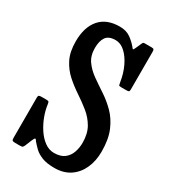

<svg xmlns="http://www.w3.org/2000/svg" viewBox="-190 -852 847 960"><g transform="rotate(30 233.5 -372.0)"><path d="M352.5 -521.5Q345.5 -567.5 327.2 -606Q309 -644.5 283.5 -668Q258 -691.5 228.5 -691.5Q189 -691.5 173.2 -668.8Q157.5 -646 157.5 -605.5Q157.5 -561.5 178.5 -531.8Q199.5 -502 232.2 -478.8Q265 -455.5 302 -431.2Q339 -407 371.8 -374.2Q404.5 -341.5 425.2 -293.2Q446 -245 446 -173Q446 -119.5 426.8 -76.8Q407.5 -34 370.8 -9.2Q334 15.5 281.5 15.5Q237 15.5 209.5 4.5Q182 -6.5 165.5 -22.2Q149 -38 136.5 -53Q128 -67 124.2 -63.5Q120.5 -60 114 -44.5L99.5 -9Q95 1 91 3Q87 5 72.5 5H50Q38 5 34 2Q30 -1 30 -13V-245Q30 -256 34.2 -258.2Q38.5 -260.5 49.5 -260.5H78Q89 -260.5 91 -256.2Q93 -252 94.5 -242.5Q98 -213 110.5 -179.2Q123 -145.5 142.5 -115.8Q162 -86 187.5 -67.2Q213 -48.5 242 -48.5Q280 -48.5 301.8 -65.5Q323.5 -82.5 332.5 -109Q341.5 -135.5 341.5 -163.5Q341.5 -216 321 -251.8Q300.5 -287.5 268.2 -313.5Q236 -339.5 199.8 -363.5Q163.5 -387.5 131.2 -416.2Q99 -445 78.5 -485.5Q58 -526 58 -586.5Q58 -668.5 97.5 -714.5Q137 -760.5 213 -760.5Q250 -760.5 274.5 -743.2Q299 -726 317 -704Q324.5 -694 326.5 -694.8Q328.5 -695.5 335 -709.5L350 -743Q352.5 -747.5 354.5 -748.8Q356.5 -750 363 -750H401.5Q411.5 -750 414.2 -746.5Q417 -743 417 -732.5V-516Q417 -505 413 -503Q409 -501 398 -501H371.5Q356.5 -501 356 -504.8Q355.5 -508.5 352.5 -521.5Z"/></g></svg>

Font: Besley* Condensed Medium
Style: Regular
Weight: 500
Width: 3
Designer: Owen Earl
Foundry: indestructible type*
Version: Version 3.000; ttfautohint (v1.8.3)